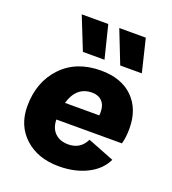

<svg xmlns="http://www.w3.org/2000/svg" viewBox="-136 -841 854 952"><g transform="rotate(20 291.0 -364.5)"><path d="M315 -565H201L132 -738H272ZM512 -565H398L330 -738H470ZM548 -286Q548 -239 538 -205H192Q193 -159 219 -134Q245 -109 289 -109Q353 -109 381 -167L521 -112Q494 -55 430 -23Q366 9 282 9Q171 9 102.5 -53.5Q34 -116 34 -218Q34 -346 111 -427.5Q188 -509 318 -509Q426 -509 487 -449Q548 -389 548 -286ZM314 -391Q231 -391 204 -297H385Q386 -303 386 -314Q386 -351 366.5 -371Q347 -391 314 -391Z"/></g></svg>

Font: Elaine Sans
Style: Bold Italic
Weight: 700
Italic angle: -13°
Designer: Wei Huang
Foundry: Wei Huang
Version: Version 2.001;December 24, 2019;FontCreator 12.0.0.2547 64-b